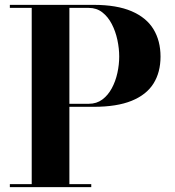

<svg xmlns="http://www.w3.org/2000/svg" viewBox="-20 -770 722 790"><path d="M365.5 -750Q460.5 -750 521.5 -723.8Q582.5 -697.5 611.5 -649.8Q640.5 -602 640.5 -537Q640.5 -472.5 611.5 -426.2Q582.5 -380 521.5 -355.2Q460.5 -330.5 365.5 -330.5H265.5V-12.5H355.5V0H20.5V-12.5H110.5V-737.5H20.5V-750ZM265.5 -343H345.5Q377.5 -343 401 -360.5Q424.5 -378 440 -406.8Q455.5 -435.5 463 -469.8Q470.5 -504 470.5 -537.5Q470.5 -570.5 463 -605.8Q455.5 -641 440 -671Q424.5 -701 401 -719.2Q377.5 -737.5 345.5 -737.5H265.5Z"/></svg>

Font: Bodoni Moda 18pt
Style: Bold
Weight: 700
Designer: Owen Earl
Foundry: indestructible type
Version: Version 2.004